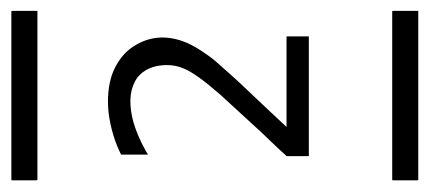

<svg xmlns="http://www.w3.org/2000/svg" viewBox="-238 -508 788 353"><g transform="rotate(-90 156.5 -331.0)"><path d="M2.4 -704.6Q2.4 -704.6 8.3 -704.6H23.4H80.1H241.7H291H306.2Q306.2 -704.6 313 -704.6Q313.5 -704.1 313.5 -702.1V-693.8V-666V-659.2Q313.5 -659.2 313.5 -656.7Q313.5 -656.7 308.1 -656.7H293.9H237.8H75.2H24.9H9.8Q9.8 -656.7 2.9 -656.7Q2 -657.2 2 -659.2V-667V-695.3V-702.1Q2 -704.1 2.4 -704.6ZM49.3 -502.9Q50.3 -503.4 58.6 -507.3Q64 -509.8 74.7 -513.7Q116.7 -528.3 153.8 -526.9Q193.4 -525.4 219.2 -508.3Q237.8 -496.6 248.5 -479.5Q274.9 -438.5 257.8 -389.6Q252 -373.5 240.5 -356Q229 -338.4 220.7 -328.9Q212.4 -319.3 195.3 -300.3Q184.6 -288.1 163.8 -266.4Q143.1 -244.6 136.7 -237.8Q106.4 -205.1 100.1 -198.7H266.6V-157.7H46.4V-186V-194.8V-198.7L49.8 -202.1Q55.7 -209 59.6 -212.9L90.3 -245.1Q137.2 -295.9 160.2 -321.3Q179.7 -343.8 190.9 -359.4Q203.1 -376.5 207.5 -387.7Q216.3 -407.7 212.9 -432.1Q209.5 -456.5 192.9 -471.2Q188 -475.6 180.2 -479Q156.7 -490.2 120.1 -482.9Q98.1 -478.5 69.8 -464.8Q64.9 -462.4 56.2 -457.5Q55.7 -457.5 53.2 -455.8Q50.8 -454.1 49.3 -453.6ZM2.4 -4.4H8.3H23.4H80.1H241.7H291H306.2H313Q313.5 -3.9 313.5 -2V5.9V34.2V41Q313.5 41 313.5 43.5Q313.5 43.5 308.1 43.5H293.9H237.8H75.2H24.9H9.8Q9.8 43.5 2.9 43.5Q2 43 2 41V33.2V4.9V-2Q2 -3.9 2.4 -4.4Z"/></g></svg>

Font: ERD_A
Style: Medium
Weight: 500
Version: Version 001.000